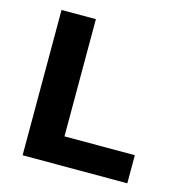

<svg xmlns="http://www.w3.org/2000/svg" viewBox="-104 -795 857 891"><g transform="rotate(15 325.0 -349.0)"><path d="M83 0V-698H248V-135H586V0Z"/></g></svg>

Font: Azeret Mono Thin
Style: Bold
Weight: 700
Version: Version 1.002